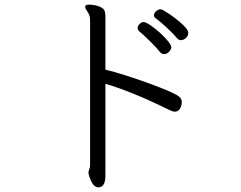

<svg xmlns="http://www.w3.org/2000/svg" viewBox="-20 -746 1040 827"><path d="M759 -573Q750 -573 743 -581Q730 -597 701.5 -624Q673 -651 650 -668Q643 -672 643 -680Q643 -689 652 -697.5Q661 -706 672 -706Q679 -706 709.5 -685.5Q740 -665 765.5 -641.5Q791 -618 791 -605Q791 -592 781 -582Q769 -573 759 -573ZM687 -513Q677 -513 669 -522Q654 -541 625 -569.5Q596 -598 580 -611Q573 -617 573 -625Q573 -634 581 -642.5Q589 -651 599 -651Q610 -651 639.5 -629Q669 -607 693.5 -580.5Q718 -554 718 -542Q718 -534 708.5 -523.5Q699 -513 687 -513ZM362 -687Q359 -693 353 -701.5Q347 -710 347 -716Q347 -719 348 -721Q350 -726 364 -726Q386 -726 408 -718Q425 -711 429.5 -701.5Q434 -692 434 -673V-446Q508 -428 616 -389Q724 -350 750 -331Q763 -322 763 -306Q763 -290 755 -277.5Q747 -265 733 -265Q724 -265 708 -273Q548 -352 434 -385V11Q434 54 411 60Q409 61 405 61Q388 61 377.5 43Q367 25 362 5Q361 2 361 -2Q361 -8 364.5 -17Q368 -26 368 -31V-659Q368 -675 362 -687Z"/></svg>

Font: Iansui
Style: Regular
Weight: 400
Designer: But Ko / Fontworks Inc.
Foundry: zi-hi.com / Fontworks Inc.
Version: Version 1.002